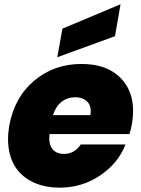

<svg xmlns="http://www.w3.org/2000/svg" viewBox="-20 -865 656 892"><path d="M330.1 -413.1Q293 -413.1 265.9 -391.8Q238.8 -370.6 226.1 -330.1H399.9Q406.7 -370.1 386.5 -391.6Q366.2 -413.1 330.1 -413.1ZM563 -193.8Q528.8 -106 444.8 -49.6Q360.8 6.8 256.8 6.8Q194.8 6.8 146 -13.2Q97.2 -33.2 65.9 -69.6Q34.7 -106 23.2 -160.4Q11.7 -214.8 22.9 -280.8Q46.9 -413.1 139.2 -490.5Q231.4 -567.9 358.9 -567.9Q484.9 -567.9 549.8 -492.2Q614.7 -416.5 592.8 -288.1Q586.9 -256.8 581.1 -242.2H210Q205.1 -195.3 223.6 -172.6Q242.2 -149.9 276.9 -149.9Q326.2 -149.9 355 -193.8ZM270 -731.9 540 -845.2 514.2 -696.8 246.1 -599.1Z"/></svg>

Font: Poppins ExtraBold
Style: Italic
Weight: 800
Italic angle: -10°
Designer: Ninad Kale (Devanagari), Jonny Pinhorn (Latin)
Foundry: Indian Type Foundry
Version: Version 3.200;PS 1.000;hotconv 16.6.54;makeotf.lib2.5.65590